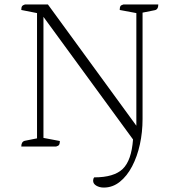

<svg xmlns="http://www.w3.org/2000/svg" viewBox="-20 -661 778 866"><path d="M448 185Q429 185 414.5 176.5Q400 168 400 154Q400 145 405 139Q494 139 533.5 101Q573 63 580 -32L176 -585V-39L250 -25Q250 -14 247 -8.5Q244 -3 233 0H76Q76 -22 92 -26L147 -37V-602L76 -616Q76 -628 79.5 -633Q83 -638 93 -641H196L595 -94V-602L520 -616Q520 -628 523 -633Q526 -638 537 -641H694Q694 -618 678 -615L623 -604V-124Q623 -65 611 -10Q599 45 576 89Q553 133 520.5 159Q488 185 448 185Z"/></svg>

Font: Petrona ExtraLight
Style: Regular
Weight: 200
Designer: Ringo R. Seeber
Foundry: Ringo R. Seeber
Version: Version 2.001; ttfautohint (v1.8.3)